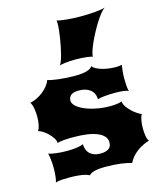

<svg xmlns="http://www.w3.org/2000/svg" viewBox="-119 -894 819 979"><g transform="rotate(-15 290.5 -404.5)"><path d="M56.2 -10.7Q60.1 -21 62.3 -41.7Q64.5 -62.5 64.5 -87.9Q64.5 -108.4 62 -129.4Q59.6 -150.4 56.2 -163.6Q62 -160.6 73 -158.4Q84 -156.2 97.4 -154.5Q110.8 -152.8 125.7 -152.1Q140.6 -151.4 154.3 -151.4Q180.7 -151.4 203.4 -154.5Q226.1 -157.7 239.7 -163.6Q239.7 -149.4 243.9 -137Q248 -124.5 257.1 -115Q266.1 -105.5 280.5 -99.9Q294.9 -94.2 314.9 -94.2Q341.3 -94.2 357.2 -104.5Q373 -114.7 373 -138.2Q373 -156.7 360.6 -170.4Q348.1 -184.1 325.9 -193.1Q303.7 -202.1 272.9 -206.5Q242.2 -210.9 206.1 -210.9Q194.8 -210.9 181.4 -210.7Q168 -210.4 155.3 -209.5Q142.6 -208.5 132.1 -206.8Q121.6 -205.1 116.7 -202.6Q116.7 -215.3 107.7 -229.5Q98.6 -243.7 85.9 -255.9Q73.2 -268.1 59.3 -276.9Q45.4 -285.6 35.6 -287.6Q39.6 -292 42.5 -299.8Q45.4 -307.6 47.4 -317.6Q49.3 -327.6 50.3 -338.6Q51.3 -349.6 51.3 -359.9Q51.3 -381.8 47.6 -403.1Q43.9 -424.3 35.6 -437Q53.2 -440.4 70.8 -449Q88.4 -457.5 103.8 -469.5Q119.1 -481.4 131.1 -496.3Q143.1 -511.2 148.9 -527.3Q153.8 -524.4 168.5 -521.5Q183.1 -518.6 203.1 -516.1Q223.1 -513.7 246.1 -512.2Q269 -510.7 290.5 -510.7Q330.1 -510.7 353.5 -517.6Q377 -524.4 383.3 -537.1Q390.1 -527.8 404.1 -520.8Q418 -513.7 434.8 -509Q451.7 -504.4 469.7 -502.2Q487.8 -500 503.9 -500Q513.7 -500 521.7 -501Q529.8 -502 536.1 -503.4Q534.7 -493.2 533.4 -484.6Q532.2 -476.1 531.5 -468Q530.8 -460 530.3 -451.7Q529.8 -443.4 529.8 -433.6Q529.8 -415 531 -397Q532.2 -378.9 536.1 -364.7Q527.8 -370.1 508.1 -372.3Q488.3 -374.5 463.4 -374.5Q449.7 -374.5 435.3 -373.8Q420.9 -373 408.4 -371.8Q396 -370.6 386.5 -368.9Q377 -367.2 373 -364.7Q373 -397 350.6 -415.3Q328.1 -433.6 291 -433.6Q260.3 -433.6 247.8 -422.6Q235.4 -411.6 235.4 -395Q235.4 -378.9 251.7 -364.3Q268.1 -349.6 294.9 -338.6Q321.8 -327.6 355.5 -321.3Q389.2 -314.9 424.3 -314.9Q433.1 -314.9 442.1 -315.4Q451.2 -315.9 459.5 -316.9Q467.8 -317.9 474.9 -319.6Q481.9 -321.3 486.3 -323.7Q487.8 -309.1 497.3 -294.9Q506.8 -280.8 519.8 -268.6Q532.7 -256.3 546.1 -247.3Q559.6 -238.3 569.3 -234.4Q563 -224.6 559.3 -204.8Q555.7 -185.1 555.7 -162.6Q555.7 -142.1 558.6 -123.3Q561.5 -104.5 569.3 -93.8Q551.8 -88.9 534.9 -80.6Q518.1 -72.3 503.4 -61Q488.8 -49.8 476.8 -35.9Q464.8 -22 457.5 -5.9Q438 -12.7 402.8 -17.6Q367.7 -22.5 321.8 -22.5Q301.3 -22.5 286.6 -21Q272 -19.5 261.7 -16.8Q251.5 -14.2 244.6 -10.3Q237.8 -6.3 233.4 -1Q226.1 -5.4 215.1 -8.5Q204.1 -11.7 190.7 -13.7Q177.2 -15.6 162.8 -16.6Q148.4 -17.6 134.8 -17.6Q109.9 -17.6 89.4 -16.6Q68.8 -15.6 56.2 -10.7ZM229.5 -581.1Q234.4 -586.4 239.7 -600.3Q245.1 -614.3 250 -632.8Q254.9 -651.4 259.3 -673.3Q263.7 -695.3 267.1 -716.8Q270.5 -738.3 272.5 -757.8Q274.4 -777.3 274.4 -791Q274.4 -802.2 272.9 -808.1Q281.2 -805.2 295.2 -803Q309.1 -800.8 325.9 -799.1Q342.8 -797.4 361.8 -796.6Q380.9 -795.9 399.4 -795.9Q417 -795.9 436 -796.6Q455.1 -797.4 472.7 -798.8Q490.2 -800.3 504.6 -802.5Q519 -804.7 526.9 -808.1Q514.6 -798.8 500.7 -781Q486.8 -763.2 473.4 -741.2Q460 -719.2 447.3 -695.3Q434.6 -671.4 425 -649.7Q415.5 -627.9 409.9 -610.6Q404.3 -593.3 404.3 -584.5Q404.3 -582 404.8 -581.1Q400.9 -583 391.8 -584.7Q382.8 -586.4 370.6 -587.9Q358.4 -589.4 343.8 -590.1Q329.1 -590.8 314 -590.8Q299.3 -590.8 285.6 -590.1Q272 -589.4 260.5 -587.9Q249 -586.4 241 -584.7Q232.9 -583 229.5 -581.1Z"/></g></svg>

Font: Arbutus
Style: Regular
Weight: 400
Designer: Karolina Lach
Foundry: Sorkin Type Co.
Version: Version 1.002